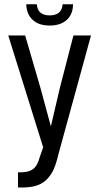

<svg xmlns="http://www.w3.org/2000/svg" viewBox="-20 -864 457 886"><path d="M399.9 -700.2 250 -153.8Q240.2 -111.3 228.3 -84Q216.3 -56.6 195.3 -35.4Q174.3 -14.2 142.1 -5.6Q109.9 2.9 63 1V-68.8Q107.9 -66.9 130.6 -82.5Q153.3 -98.1 163.1 -138.2L179.2 -184.1L18.1 -700.2H96.2L167 -457L214.8 -280.8L255.9 -457L318.8 -700.2ZM269 -844.2H316.9Q316.9 -798.3 288.1 -772.2Q259.3 -746.1 209 -746.1Q159.2 -746.1 130.9 -772.2Q102.5 -798.3 101.1 -844.2H149.9Q153.8 -793 209 -793Q265.1 -793 269 -844.2Z"/></svg>

Font: Bebas Neue Regular
Style: Regular
Weight: 400
Designer: Ryoichi Tsunekawa
Foundry: Ryoichi Tsunekawa
Version: Version 001.003